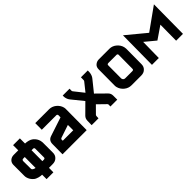

<svg xmlns="http://www.w3.org/2000/svg" viewBox="195 -1678 2837 2837"><g transform="rotate(-45 1613.0 -260.0)"><path d="M231 -366H199Q174 -366 172 -340L173 -182Q173 -177 174 -173Q176 -165 182 -159.5Q188 -154 196.5 -149.5Q205 -145 214 -142.5Q223 -140 230 -139ZM372 -139H402Q430 -139 428 -165V-344V-348Q423 -366 405 -366H373ZM375 -504H377Q407 -504 442.5 -494.5Q478 -485 503 -465Q552 -424 566 -366Q571 -344 571 -331V-117Q571 -64 537 -33Q504 0 450 0H371L370 93H228V0H227Q212 0 195 -2.5Q178 -5 160.5 -10Q143 -15 127 -22Q111 -29 99 -39Q49 -80 34 -139Q30 -154 30 -173V-400Q30 -446 60 -475Q92 -504 138 -504H233V-612H375Z M1020 -453Q1015 -473 997 -473H694L695 -611H985Q1043 -611 1093 -572Q1143 -531 1158 -473Q1160 -462 1161.5 -453.5Q1163 -445 1162 -438L1159 0H654L656 -212Q656 -287 725 -310L1019 -407ZM815 -183Q797 -175 798 -159L799 -139H1017V-251Z M1408 -46 1406 0H1263L1265 -92Q1266 -135 1295 -165L1449 -318L1308 -492Q1283 -521 1274 -560Q1270 -575 1270 -595V-612H1413L1412 -574Q1412 -567 1413 -565Q1415 -555 1422 -548L1537 -403L1640 -532Q1647 -539 1649 -548Q1651 -554 1650 -557L1651 -612H1794L1793 -578Q1793 -570 1791.5 -562Q1790 -554 1788 -544Q1779 -505 1754 -476L1617 -306L1768 -157Q1797 -128 1797 -83V1H1654L1655 -37Q1655 -47 1647 -55L1525 -174L1416 -64Q1410 -58 1408 -46Z M1919 -509Q1919 -558 1949 -584Q1981 -613 2027 -613H2246Q2305 -613 2353 -574Q2403 -533 2418 -475Q2423 -453 2423 -440L2421 -117Q2421 -64 2387 -33Q2354 0 2300 0H2094Q2035 0 1986 -39Q1936 -80 1921 -139Q1917 -154 1917 -173ZM2060 -182Q2060 -177 2061 -173Q2070 -139 2105 -139H2252Q2280 -139 2278 -165L2280 -453V-457Q2275 -475 2257 -475H2088Q2059 -475 2061 -449Z M3028 0 3031 -332 2834 -197 2671 -332 2666 0H2523L2529 -612L2829 -364L3176 -612L3171 0Z"/></g></svg>

Font: Covid19
Style: Regular
Weight: 400
Designer: Peter Wiegel
Foundry: (c) CAT - Ing. Peter Wiegel.  for Rudolf Maass + Partner GmbH
Version: Version 001.000